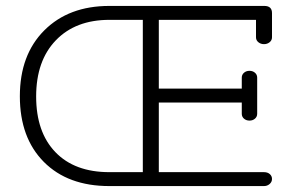

<svg xmlns="http://www.w3.org/2000/svg" viewBox="-20 -628 979 648"><path d="M349 -608H872Q898 -608 898 -584V-502Q898 -492 890 -485.5Q882 -479 871 -479Q860 -479 852 -485.5Q844 -492 844 -502V-561H516V-329H796V-366Q796 -376 803.5 -382.5Q811 -389 822 -389Q833 -389 840.5 -382.5Q848 -376 848 -366V-244Q848 -234 840.5 -227.5Q833 -221 822 -221Q811 -221 803.5 -227.5Q796 -234 796 -244V-282H516V-47H871Q883 -47 890.5 -40.5Q898 -34 898 -24Q898 -14 890 -7Q882 0 871 0H349Q209 0 128 -81.5Q47 -163 47 -303Q47 -443 129.5 -525.5Q212 -608 349 -608ZM462 -47V-561H349Q235 -561 168.5 -492Q102 -423 102 -302.5Q102 -182 167 -114.5Q232 -47 349 -47Z"/></svg>

Font: Flamenco
Style: Regular
Weight: 400
Designer: Luciano Vergara
Foundry: Luciano Vergara
Version: Version 1.002